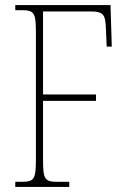

<svg xmlns="http://www.w3.org/2000/svg" viewBox="-20 -734 502 754"><path d="M40 0H252V-20H205C155 -20 149 -31 149 -108V-338H357V-363H149V-689H336C388 -689 394 -675 396 -620L399 -551H419L414 -714H40V-694H65C115 -694 121 -683 121 -606V-108C121 -31 115 -20 65 -20H40Z"/></svg>

Font: Noto Serif Devanagari Condensed Thin
Style: Regular
Weight: 100
Width: 3
Designer: Universal Thirst, Indian Type Foundry and the Monotype Design Team
Foundry: Monotype Imaging Inc.
Version: Version 2.004